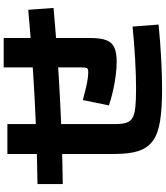

<svg xmlns="http://www.w3.org/2000/svg" viewBox="51 -889 898 1040"><g transform="rotate(-90 500.0 -369.0)"><path d="M539 60Q433 60 364 49Q295 38 256.5 9.5Q218 -19 202 -68.5Q186 -118 186 -195V-778H348V-195Q348 -158 354.5 -135.5Q361 -113 380.5 -101Q400 -89 438.5 -85Q477 -81 539 -81Q610 -81 698.5 -86Q787 -91 876 -100L887 41Q796 50 703.5 55Q611 60 539 60ZM686 -186Q651 -186 609 -191.5Q567 -197 525.5 -206.5Q484 -216 449 -228L478 -369Q520 -358 548.5 -351.5Q577 -345 596.5 -342.5Q616 -340 631 -340Q647 -340 651 -347Q655 -354 655 -381V-798H814V-326Q814 -273 802.5 -242.5Q791 -212 763 -199Q735 -186 686 -186ZM23 -615Q251 -618 487 -630.5Q723 -643 967 -665L977 -528Q732 -506 494 -493.5Q256 -481 23 -478Z"/></g></svg>

Font: M PLUS 2 ExtraBold
Style: Regular
Weight: 800
Version: Version 1.001